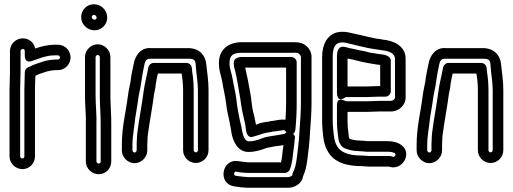

<svg xmlns="http://www.w3.org/2000/svg" viewBox="-20 -717 2419 906"><path d="M243 -456H253C258 -456 263 -451 263 -446C263 -441 258 -436 253 -436H243C223 -436 198 -431 188 -428L146 -414C131 -409 124 -403 114 -400C103 -396 97 -385 97 -376V-374C97 -352 95 -321 95 -295V21C95 27 90 31 86 31C80 31 75 25 75 21V-294C75 -318 77 -349 77 -374V-476C77 -481 82 -486 88 -486C93 -486 97 -483 97 -476V-453C97 -451 96 -418 130 -429C150 -435 170 -444 186 -448C203 -452 214 -455 224 -455C231 -455 233 -456 243 -456ZM243 -386H253C286 -386 313 -413 313 -446C313 -479 286 -506 253 -506H243C204 -506 174 -498 146 -488C141 -515 118 -536 88 -536C56 -536 27 -511 27 -476V-374C27 -351 25 -320 25 -294V21C25 55 54 81 86 81C120 81 145 53 145 21V-295C145 -314 146 -337 147 -359C152 -361 156 -364 163 -367L202 -380C213 -382 223 -385 228 -385C234 -385 235 -386 243 -386Z M431 -448C431 -452 437 -458 441 -458C445 -458 451 -452 451 -448V-265C451 -216 456 -166 455 -122V45C455 51 450 55 446 55C440 55 435 49 435 45V-122C437 -174 431 -219 431 -265ZM381 -448V-265C381 -215 387 -170 385 -124V45C385 79 414 105 446 105C480 105 505 77 505 45V-122C506 -170 501 -220 501 -265V-448C501 -480 473 -508 441 -508C409 -508 381 -480 381 -448ZM413 -636C413 -642 418 -647 423 -647C430 -647 436 -640 436 -634C436 -628 432 -624 426 -624C419 -624 413 -631 413 -636ZM363 -636C363 -601 393 -574 426 -574C460 -574 486 -602 486 -634C486 -668 458 -697 423 -697C388 -697 363 -668 363 -636Z M625 -7C625 -3 619 3 615 3C611 3 605 -3 605 -7V-34C605 -76 614 -116 618 -159C623 -193 629 -221 633 -255C636 -277 643 -302 646 -325C649 -347 653 -372 658 -396C659 -400 660 -403 661 -410C666 -436 674 -440 691 -440H867C897 -440 903 -434 904 -405C906 -369 914 -329 914 -292V-8C914 -3 909 2 904 2C899 2 894 -3 894 -8V-292C894 -323 891 -353 887 -378L885 -397C884 -410 872 -420 860 -420H705C693 -420 682 -410 680 -399C674 -364 662 -322 657 -280C649 -219 636 -155 628 -90C627 -81 626 -69 626 -59C625 -47 625 -39 625 -34ZM676 -58C676 -67 677 -75 678 -84C686 -145 699 -209 707 -273C709 -286 714 -299 715 -320C717 -334 721 -352 725 -370H837C841 -346 844 -320 844 -292V-8C844 25 871 52 904 52C937 52 964 25 964 -8V-292C964 -333 958 -373 954 -408C951 -456 921 -490 867 -490H692C641 -494 617 -450 611 -416C606 -389 599 -363 596 -332C593 -315 586 -287 583 -261C574 -188 555 -119 555 -34V-7C555 25 583 53 615 53C647 53 675 25 675 -7V-34C675 -39 676 -48 676 -58Z M1083 -421V-419C1083 -403 1087 -390 1090 -381C1098 -348 1104 -309 1110 -274C1116 -245 1118 -212 1126 -179C1128 -171 1130 -164 1131 -157L1136 -135C1138 -128 1138 -122 1139 -117L1141 -103C1143 -89 1149 -62 1178 -73C1184 -75 1196 -78 1201 -80C1215 -84 1214 -85 1215 -85C1225 -88 1241 -92 1253 -93C1260 -94 1263 -95 1266 -96L1276 -97C1318 -102 1322 -107 1327 -97C1327 -97 1370 -64 1374 -107C1378 -148 1380 -188 1380 -230V-423C1380 -438 1366 -448 1355 -448H1122C1103 -448 1083 -441 1083 -421ZM1327 -152C1304 -155 1287 -149 1270 -147L1255 -145C1253 -145 1251 -144 1249 -143C1232 -142 1213 -138 1199 -133C1193 -131 1191 -129 1188 -128C1187 -131 1186 -140 1184 -147L1180 -168C1179 -174 1176 -183 1174 -191C1168 -215 1167 -250 1160 -284C1154 -318 1146 -360 1138 -394C1138 -395 1137 -397 1137 -398H1330V-230C1330 -204 1329 -178 1327 -152ZM1063 -419C1063 -456 1079 -468 1122 -468H1359C1388 -468 1385 -469 1394 -460C1398 -456 1400 -452 1400 -449V-230C1400 -184 1396 -144 1393 -96C1391 -48 1385 -11 1380 33C1376 62 1372 78 1362 98C1360 101 1360 106 1360 109C1359 112 1347 119 1340 119H1152C1145 119 1112 115 1102 114C1093 112 1084 114 1085 102C1086 94 1089 93 1094 93C1107 96 1134 99 1152 99H1324C1334 99 1344 92 1347 84C1360 55 1361 19 1365 -9C1368 -30 1370 -50 1372 -72C1372 -72 1350 -121 1327 -88C1325 -85 1311 -83 1281 -78L1267 -76C1255 -74 1234 -71 1221 -66C1200 -57 1177 -50 1153 -50C1138 -52 1129 -67 1122 -100L1120 -114C1119 -119 1118 -125 1116 -132L1111 -153C1106 -180 1100 -207 1097 -235C1093 -275 1084 -307 1078 -343C1072 -378 1063 -392 1063 -419ZM1013 -419C1013 -380 1024 -360 1028 -335C1034 -297 1043 -263 1047 -229C1050 -197 1058 -168 1063 -143L1067 -121C1068 -116 1069 -110 1070 -105L1072 -92C1077 -60 1097 0 1152 0C1186 0 1215 -10 1238 -19C1247 -21 1263 -24 1274 -26L1289 -28C1298 -30 1308 -30 1318 -32C1317 -27 1316 -21 1315 -15C1312 9 1311 30 1306 49H1152C1143 49 1112 44 1101 43C1026 33 1007 150 1084 162C1099 165 1130 169 1152 169H1340C1366 169 1404 153 1410 115C1421 91 1426 68 1430 39C1435 -5 1441 -44 1443 -94C1446 -140 1450 -182 1450 -230V-449C1450 -468 1442 -484 1430 -496C1409 -517 1386 -518 1359 -518H1122C1063 -518 1013 -488 1013 -419Z M1570 -449V-278C1570 -278 1569 -230 1609 -257C1612 -259 1612 -259 1614 -259H1708C1724 -259 1759 -261 1770 -261H1799C1814 -261 1824 -275 1824 -286V-430C1824 -454 1794 -459 1777 -461L1761 -463C1746 -466 1737 -467 1724 -469C1709 -474 1693 -477 1680 -479C1664 -483 1644 -487 1629 -490L1610 -495C1577 -503 1570 -477 1570 -449ZM1708 -309H1620V-441C1648 -436 1687 -424 1714 -420C1728 -418 1740 -415 1754 -413L1771 -411H1774V-311H1770C1755 -311 1722 -309 1708 -309ZM1710 -1H1812C1818 -1 1824 0 1830 1C1848 5 1847 11 1846 15C1843 22 1838 24 1834 23C1831 22 1827 19 1812 19H1720C1712 19 1702 17 1689 17C1624 17 1586 2 1569 -30C1558 -50 1555 -73 1552 -110C1551 -121 1550 -131 1550 -142V-449C1550 -496 1564 -517 1595 -517C1607 -517 1615 -514 1633 -510C1673 -501 1706 -491 1748 -485L1763 -483L1780 -480H1782C1823 -476 1843 -462 1844 -439V-257C1844 -248 1833 -241 1824 -241H1770C1755 -241 1722 -239 1708 -239H1614C1609 -239 1570 -267 1570 -219V-143C1570 -115 1573 -92 1576 -70C1577 -47 1590 -23 1607 -17C1624 -11 1645 -4 1671 -4C1680 -3 1684 -3 1689 -3C1694 -3 1703 -1 1710 -1ZM1673 -54C1657 -54 1645 -57 1630 -62C1628 -65 1626 -71 1626 -72V-75C1623 -98 1620 -118 1620 -143V-189H1708C1724 -189 1759 -191 1770 -191H1823C1858 -189 1894 -218 1894 -257V-440C1894 -504 1831 -526 1787 -530L1771 -533H1770L1754 -535C1744 -537 1735 -540 1717 -543C1693 -549 1667 -555 1643 -560C1629 -563 1617 -567 1595 -567C1524 -567 1500 -504 1500 -449V-142C1500 -129 1501 -117 1502 -106C1505 -70 1507 -38 1525 -6C1555 52 1620 67 1689 67C1696 67 1706 69 1720 69H1812C1814 69 1810 68 1821 71C1858 80 1886 54 1894 29C1907 -16 1872 -39 1846 -46C1835 -49 1823 -51 1812 -51H1712C1707 -52 1697 -53 1689 -53C1682 -53 1679 -54 1673 -54Z M2016 -7C2016 -3 2010 3 2006 3C2002 3 1996 -3 1996 -7V-34C1996 -76 2005 -116 2009 -159C2014 -193 2020 -221 2024 -255C2027 -277 2034 -302 2037 -325C2040 -347 2044 -372 2049 -396C2050 -400 2051 -403 2052 -410C2057 -436 2065 -440 2082 -440H2258C2288 -440 2294 -434 2295 -405C2297 -369 2305 -329 2305 -292V-8C2305 -3 2300 2 2295 2C2290 2 2285 -3 2285 -8V-292C2285 -323 2282 -353 2278 -378L2276 -397C2275 -410 2263 -420 2251 -420H2096C2084 -420 2073 -410 2071 -399C2065 -364 2053 -322 2048 -280C2040 -219 2027 -155 2019 -90C2018 -81 2017 -69 2017 -59C2016 -47 2016 -39 2016 -34ZM2067 -58C2067 -67 2068 -75 2069 -84C2077 -145 2090 -209 2098 -273C2100 -286 2105 -299 2106 -320C2108 -334 2112 -352 2116 -370H2228C2232 -346 2235 -320 2235 -292V-8C2235 25 2262 52 2295 52C2328 52 2355 25 2355 -8V-292C2355 -333 2349 -373 2345 -408C2342 -456 2312 -490 2258 -490H2083C2032 -494 2008 -450 2002 -416C1997 -389 1990 -363 1987 -332C1984 -315 1977 -287 1974 -261C1965 -188 1946 -119 1946 -34V-7C1946 25 1974 53 2006 53C2038 53 2066 25 2066 -7V-34C2066 -39 2067 -48 2067 -58Z"/></svg>

Font: Electronic
Style: Outline
Weight: 700
Version: Version 1.011